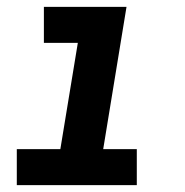

<svg xmlns="http://www.w3.org/2000/svg" viewBox="-20 -540 540 560"><path d="M29 0V-105H156L207 -415H108V-520H349L281 -105H379V0Z"/></svg>

Font: Iosevka SS04 Extrabold
Style: Italic
Weight: 800
Italic angle: -9°
Monospace: yes
Designer: Belleve Invis
Foundry: Belleve Invis
Version: Version 19.0.0; ttfautohint (v1.8.4)